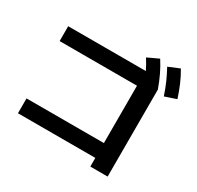

<svg xmlns="http://www.w3.org/2000/svg" viewBox="-188 -1071 1377 1344"><g transform="rotate(30 500.0 -399.0)"><path d="M698.7 56.7V-13.3H73.4V-133.3H698.7V-596.7H73.4V-716.7H802L838.7 -646.7V56.7ZM745.7 -610.3Q724.6 -667.2 703.3 -711.8Q682 -756.3 654.3 -800L744.6 -842Q773.9 -796.1 796.3 -749.1Q818.7 -702 838.7 -646.7ZM898.7 -625.7Q880 -682.7 859.8 -727.8Q839.7 -773 815 -817.7L904.3 -855Q932 -808.5 952.4 -760.6Q972.7 -712.6 991 -656.7Z"/></g></svg>

Font: M PLUS 2 Thin
Style: Regular
Weight: 100
Designer: Coji Morishita
Foundry: UNDERFOREST DESIGN
Version: Version 1.001